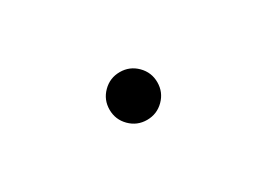

<svg xmlns="http://www.w3.org/2000/svg" viewBox="-13 -749 1027 738"><g transform="rotate(-30 500.0 -380.0)"><path d="M500 -486Q544 -486 575 -455Q606 -424 606 -380Q606 -336 575 -305Q544 -274 500 -274Q456 -274 425 -305Q394 -336 394 -380Q394 -424 425 -455Q456 -486 500 -486Z"/></g></svg>

Font: Chiron Sans HK TT
Style: Regular
Weight: 400
Designer: Ryoko NISHIZUKA 西塚涼子 (kana, bopomofo & ideographs); Paul D. Hunt (Latin, Greek & Cyrillic); Sandoll Communications 산돌커뮤니
Foundry: Adobe
Version: Version 2.022;hotconv 1.0.109;makeotfexe 2.5.65596